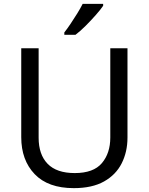

<svg xmlns="http://www.w3.org/2000/svg" viewBox="-20 -964 771 994"><path d="M640 -252Q640 -178 610 -118.5Q580 -59 518.5 -24.5Q457 10 362 10Q229 10 159.5 -62.5Q90 -135 90 -254V-714H180V-251Q180 -164 226.5 -116Q273 -68 367 -68Q464 -68 507.5 -119.5Q551 -171 551 -252V-714H640ZM514 -934Q502 -916 477 -887.5Q452 -859 423.5 -830.5Q395 -802 371 -784H313V-796Q328 -815 345.5 -841Q363 -867 380 -894.5Q397 -922 408 -944H514Z"/></svg>

Font: Noto Sans Nushu
Style: Regular
Weight: 400
Designer: Lisa Huang
Foundry: Lisa Huang
Version: Version 1.003; ttfautohint (v1.8.4.7-5d5b)